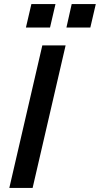

<svg xmlns="http://www.w3.org/2000/svg" viewBox="-20 -928 493 948"><path d="M227 -792H108L135 -908H254ZM426 -792H308L334 -908H453ZM189 -704H304L141 0H26Z"/></svg>

Font: CBA Beacon Sans Bold
Style: Italic
Weight: 700
Italic angle: -13°
Designer: Wei Huang
Foundry: Wei Huang
Version: Version 1.002